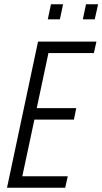

<svg xmlns="http://www.w3.org/2000/svg" viewBox="-20 -884 482 904"><path d="M13 0 159 -688H434L422 -634H208L153 -375H339L328 -321H142L85 -54H299L287 0ZM370 -793 385 -864H442L426 -793ZM205 -793 220 -864H277L262 -793Z"/></svg>

Font: Saira Condensed Light
Style: Italic
Weight: 300
Width: 3
Italic angle: -12°
Designer: Hector Gatti with collaboration of the Omnibus-Type team
Foundry: Omnibus-Type
Version: Version 1.101